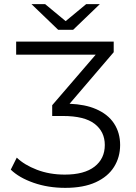

<svg xmlns="http://www.w3.org/2000/svg" viewBox="-20 -901 655 927"><path d="M295 6Q212 6 142 -18.5Q72 -43 32 -82L61 -140Q97 -105 158 -81.5Q219 -58 293 -58Q387 -58 436.5 -96.5Q486 -135 486 -201Q486 -265 437 -303Q388 -341 284 -341H232V-393L442 -637H58V-700H529V-649L316 -400Q391 -397 442 -375Q501 -350 530.5 -305Q560 -260 560 -201Q560 -142 530.5 -95Q501 -48 442 -21Q383 6 295 6ZM261 -757 132 -881H198L297 -799L396 -881H462L333 -757Z"/></svg>

Font: Modern
Style: Small
Weight: 400
Designer: Julieta Ulanovsky
Foundry: Julieta Ulanovsky
Version: Version 8.000